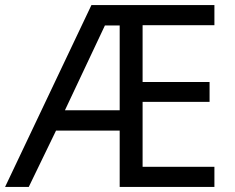

<svg xmlns="http://www.w3.org/2000/svg" viewBox="-21 -734 922 754"><path d="M821 0H449V-221H199L92 0H-1L338 -714H821V-635H539V-412H802V-334H539V-79H821ZM234 -301H449V-634H391Z"/></svg>

Font: Noto Sans Syriac Eastern
Style: Regular
Weight: 400
Designer: Patrick Giasson and the Monotype Design Team
Foundry: Monotype Imaging Inc.
Version: Version 3.001; ttfautohint (v1.8.4.7-5d5b)